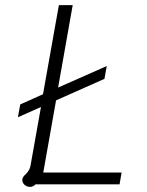

<svg xmlns="http://www.w3.org/2000/svg" viewBox="-20 -720 573 750"><path d="M455 -46 447 0H119Q109 10 98 10Q85 10 76 2Q67 -6 67 -17Q67 -28 80 -39Q96 -55 99 -72L140 -302L50 -262L59 -312L148 -352L210 -700H264L207 -378L397 -462L388 -412L199 -328L149 -46Z"/></svg>

Font: Niramit ExtraLight
Style: Italic
Weight: 200
Italic angle: -10°
Designer: Katatrad Aksorn Co.,Ltd.
Foundry: Cadson Demak Co.,Ltd.
Version: Version 1.000; ttfautohint (v1.6)